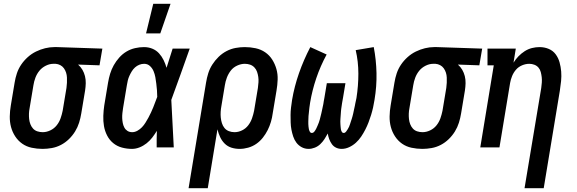

<svg xmlns="http://www.w3.org/2000/svg" viewBox="-20 -776 3040 1011"><path d="M204 8Q175 8 147 2Q119 -4 97 -19.5Q75 -35 60 -58Q45 -81 38 -107.5Q31 -134 31.5 -163Q32 -192 37 -221L57 -341Q61 -366 69 -390Q77 -414 91.5 -435.5Q106 -457 126 -475Q146 -493 169.5 -504.5Q193 -516 217.5 -522Q242 -528 266 -528H281L519 -520L504 -432L391 -436Q405 -424 414 -408.5Q423 -393 427.5 -375Q432 -357 431.5 -337.5Q431 -318 428 -299L408 -179Q404 -154 396.5 -130Q389 -106 375.5 -84Q362 -62 343 -43.5Q324 -25 301 -13Q278 -1 253 3.5Q228 8 204 8ZM205 -80Q225 -80 245 -89.5Q265 -99 278.5 -116Q292 -133 299 -153Q306 -173 310 -193L330 -313Q332 -327 332.5 -340.5Q333 -354 332.5 -367.5Q332 -381 328 -393.5Q324 -406 316.5 -416.5Q309 -427 297.5 -433Q286 -439 273 -440H261Q241 -440 221 -430Q201 -420 187.5 -403.5Q174 -387 166.5 -367Q159 -347 156 -327L136 -207Q133 -192 132.5 -177.5Q132 -163 133.5 -149Q135 -135 140 -122Q145 -109 154 -99Q163 -89 176.5 -84.5Q190 -80 205 -80Z M675 8Q648 8 622 1Q596 -6 576 -22.5Q556 -39 544 -62.5Q532 -86 527.5 -112Q523 -138 524 -166Q525 -194 529 -221L549 -341Q553 -365 560 -388Q567 -411 579 -432.5Q591 -454 608 -473Q625 -492 646 -504.5Q667 -517 691 -522.5Q715 -528 738 -528Q762 -528 782.5 -519.5Q803 -511 817.5 -495Q832 -479 841.5 -459.5Q851 -440 857 -419Q865 -444 873 -469.5Q881 -495 889 -520H979Q955 -453 931 -385Q907 -317 882 -250Q886 -188 888.5 -125Q891 -62 895 0H805Q805 -22 805 -43.5Q805 -65 806 -87Q795 -69 782 -52Q769 -35 752 -21.5Q735 -8 715 0Q695 8 675 8ZM676 -80Q690 -80 703.5 -87.5Q717 -95 727.5 -106Q738 -117 746 -130Q754 -143 761.5 -156.5Q769 -170 775 -183.5Q781 -197 787 -211Q793 -225 797.5 -238.5Q802 -252 808 -266Q808 -284 806.5 -301Q805 -318 803 -335.5Q801 -353 798 -369.5Q795 -386 788.5 -401.5Q782 -417 769.5 -428.5Q757 -440 739 -440Q726 -440 713.5 -435Q701 -430 691 -421Q681 -412 674 -400.5Q667 -389 661.5 -377Q656 -365 653 -352.5Q650 -340 648 -327L628 -207Q626 -194 624.5 -180.5Q623 -167 623.5 -154Q624 -141 626.5 -128Q629 -115 635 -104Q641 -93 651.5 -86.5Q662 -80 676 -80ZM749 -600 787 -756H878L824 -600Z M973 215 1065 -341Q1069 -366 1076.5 -390Q1084 -414 1098 -436Q1112 -458 1131 -476.5Q1150 -495 1173 -507Q1196 -519 1220.5 -523.5Q1245 -528 1269 -528Q1298 -528 1326 -522Q1354 -516 1376.5 -500.5Q1399 -485 1413.5 -462Q1428 -439 1435.5 -412.5Q1443 -386 1442 -357Q1441 -328 1436 -299L1416 -179Q1413 -156 1406.5 -134Q1400 -112 1389.5 -91Q1379 -70 1364 -51Q1349 -32 1329.5 -18.5Q1310 -5 1287 1.5Q1264 8 1242 8Q1219 8 1198.5 1.5Q1178 -5 1163 -20Q1148 -35 1139 -54.5Q1130 -74 1125 -95L1074 215ZM1215 -80Q1235 -80 1254.5 -89.5Q1274 -99 1287 -116Q1300 -133 1307 -153Q1314 -173 1318 -193L1338 -313Q1340 -328 1341 -342.5Q1342 -357 1340 -371Q1338 -385 1333.5 -398Q1329 -411 1319.5 -421Q1310 -431 1297 -435.5Q1284 -440 1269 -440Q1249 -440 1228.5 -430.5Q1208 -421 1195 -404Q1182 -387 1174.5 -367Q1167 -347 1164 -327L1146 -219Q1143 -203 1142 -187.5Q1141 -172 1142.5 -157Q1144 -142 1148.5 -127.5Q1153 -113 1162 -102Q1171 -91 1185 -85.5Q1199 -80 1215 -80Z M1779 8Q1763 8 1749.5 1.5Q1736 -5 1727.5 -17Q1719 -29 1713.5 -43.5Q1708 -58 1706 -73Q1698 -58 1688.5 -43.5Q1679 -29 1666.5 -17Q1654 -5 1637.5 1.5Q1621 8 1605 8Q1585 8 1568.5 -1Q1552 -10 1541 -24.5Q1530 -39 1524 -57Q1518 -75 1514.5 -93.5Q1511 -112 1510.5 -131.5Q1510 -151 1510 -170.5Q1510 -190 1512.5 -210Q1515 -230 1518 -250Q1530 -321 1554.5 -391Q1579 -461 1614 -528L1700 -489Q1667 -428 1645.5 -364.5Q1624 -301 1613 -236Q1612 -229 1611 -222Q1610 -215 1609 -208Q1608 -201 1607.5 -193.5Q1607 -186 1606 -179Q1605 -172 1604.5 -165Q1604 -158 1604 -151Q1604 -144 1603.5 -137Q1603 -130 1603.5 -123Q1604 -116 1604.5 -109Q1605 -102 1606.5 -95.5Q1608 -89 1611.5 -82.5Q1615 -76 1622 -76Q1630 -76 1636 -84Q1642 -92 1645.5 -99.5Q1649 -107 1652.5 -115Q1656 -123 1659 -131Q1662 -139 1664 -147Q1666 -155 1668 -163Q1670 -171 1672 -179Q1674 -187 1675.5 -195Q1677 -203 1679 -211.5Q1681 -220 1682.5 -228Q1684 -236 1685 -244Q1686 -252 1688 -260L1701 -338H1799L1786 -260Q1785 -253 1783.5 -246Q1782 -239 1781 -232Q1780 -225 1779 -218Q1778 -211 1777 -204.5Q1776 -198 1775.5 -191Q1775 -184 1774.5 -177Q1774 -170 1773.5 -163Q1773 -156 1772.5 -149Q1772 -142 1772 -135.5Q1772 -129 1772.5 -122Q1773 -115 1773.5 -108.5Q1774 -102 1775 -95.5Q1776 -89 1779.5 -82.5Q1783 -76 1790 -76Q1797 -76 1802 -82.5Q1807 -89 1811 -95.5Q1815 -102 1818 -108.5Q1821 -115 1823 -122Q1825 -129 1827.5 -136Q1830 -143 1832 -149.5Q1834 -156 1836 -163Q1838 -170 1839.5 -177Q1841 -184 1842.5 -191Q1844 -198 1845.5 -205Q1847 -212 1848.5 -218.5Q1850 -225 1851 -232Q1852 -239 1854 -246Q1856 -253 1857 -260Q1867 -324 1867 -388Q1867 -452 1853 -512L1948 -528Q1961 -461 1962.5 -391Q1964 -321 1952 -250Q1949 -230 1944.5 -210Q1940 -190 1934 -170.5Q1928 -151 1920.5 -131.5Q1913 -112 1903.5 -93.5Q1894 -75 1882 -57Q1870 -39 1854 -24.5Q1838 -10 1818.5 -1Q1799 8 1779 8Z M2204 8Q2175 8 2147 2Q2119 -4 2097 -19.5Q2075 -35 2060 -58Q2045 -81 2038 -107.5Q2031 -134 2031.5 -163Q2032 -192 2037 -221L2057 -341Q2061 -366 2069 -390Q2077 -414 2091.5 -435.5Q2106 -457 2126 -475Q2146 -493 2169.5 -504.5Q2193 -516 2217.5 -522Q2242 -528 2266 -528H2281L2519 -520L2504 -432L2391 -436Q2405 -424 2414 -408.5Q2423 -393 2427.5 -375Q2432 -357 2431.5 -337.5Q2431 -318 2428 -299L2408 -179Q2404 -154 2396.5 -130Q2389 -106 2375.5 -84Q2362 -62 2343 -43.5Q2324 -25 2301 -13Q2278 -1 2253 3.5Q2228 8 2204 8ZM2205 -80Q2225 -80 2245 -89.5Q2265 -99 2278.5 -116Q2292 -133 2299 -153Q2306 -173 2310 -193L2330 -313Q2332 -327 2332.5 -340.5Q2333 -354 2332.5 -367.5Q2332 -381 2328 -393.5Q2324 -406 2316.5 -416.5Q2309 -427 2297.5 -433Q2286 -439 2273 -440H2261Q2241 -440 2221 -430Q2201 -420 2187.5 -403.5Q2174 -387 2166.5 -367Q2159 -347 2156 -327L2136 -207Q2133 -192 2132.5 -177.5Q2132 -163 2133.5 -149Q2135 -135 2140 -122Q2145 -109 2154 -99Q2163 -89 2176.5 -84.5Q2190 -80 2205 -80Z M2742 215 2830 -313Q2832 -327 2833 -341.5Q2834 -356 2832.5 -369.5Q2831 -383 2827.5 -396.5Q2824 -410 2815.5 -420Q2807 -430 2794 -435Q2781 -440 2767 -440Q2748 -440 2729 -432Q2710 -424 2697 -409Q2684 -394 2676.5 -375.5Q2669 -357 2666 -339L2610 0H2509L2580 -432H2547V-520H2696L2684 -446Q2695 -464 2710 -479.5Q2725 -495 2743 -506.5Q2761 -518 2781 -523Q2801 -528 2821 -528Q2847 -528 2869.5 -518.5Q2892 -509 2906 -490Q2920 -471 2926.5 -447.5Q2933 -424 2935 -399.5Q2937 -375 2934.5 -349.5Q2932 -324 2928 -299L2843 215Z"/></svg>

Font: Iosevka Curly Slab Semibold
Style: Italic
Weight: 600
Italic angle: -9°
Monospace: yes
Designer: Belleve Invis
Foundry: Belleve Invis
Version: Version 22.1.2; ttfautohint (v1.8.4)